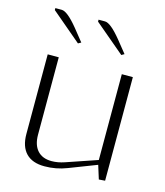

<svg xmlns="http://www.w3.org/2000/svg" viewBox="-104 -749 719 836"><g transform="rotate(15 256.0 -331.0)"><path d="M236.8 -661.1V-669.9H266.1Q291 -669.9 340.8 -608.9L384.8 -554.2L372.1 -546.9ZM42 -661.1V-669.9H70.8Q96.2 -669.9 146 -608.9L189.9 -554.2L176.8 -546.9ZM396 -80.1V-466.8H445.8V0L418 2L398.9 -59.1L274.9 -11.2Q226.6 7.8 173.8 7.8Q119.1 7.8 90.6 -21.7Q62 -51.3 62 -107.9V-466.8H111.8V-118.2Q111.8 -71.8 134.3 -46.9Q156.7 -22 198.2 -22Q226.1 -22 255.9 -32.2Z"/></g></svg>

Font: Resagokr
Style: Light
Weight: 300
Designer: gluk
Foundry: gluk
Version: Version 0.95